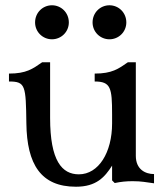

<svg xmlns="http://www.w3.org/2000/svg" viewBox="-20 -694 628 728"><path d="M405 -226C405 -116 354 -33 279 -33C215 -33 170 -84 170 -247V-458H140C104 -433 80 -415 14 -415V-385C77 -385 78 -370 80 -226C82 -71 135 14 268 14C345 14 377 -22 405 -66V-10L415 0C439 -5 459 -7 483 -7C517 -7 533 -3 564 1V-34C532 -34 495 -51 495 -103V-458H465C429 -433 405 -415 339 -415V-385C400 -385 405 -361 405 -261ZM113 -609C113 -573 142 -545 177 -545C212 -545 241 -573 241 -609C241 -646 212 -674 177 -674C142 -674 113 -646 113 -609ZM331 -609C331 -573 360 -545 395 -545C430 -545 459 -573 459 -609C459 -646 430 -674 395 -674C360 -674 331 -646 331 -609Z"/></svg>

Font: Milonga
Style: Regular
Weight: 400
Designer: Pablo Impallari, Brenda Gallo, Rodrigo Fuenzalida
Foundry: Pablo Impallari, Brenda Gallo, Rodrigo Fuenzalida
Version: Version 1.000